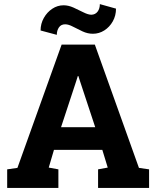

<svg xmlns="http://www.w3.org/2000/svg" viewBox="-20 -932 775 952"><path d="M15.6 0V-92.3L66.4 -99.6L285.6 -710.9H450.2L668.9 -99.6L719.2 -92.3V0H466.3V-92.3L514.2 -101.1L487.3 -189H247.6L221.7 -101.1L269.5 -92.3V0ZM282.7 -301.3H452.1L376 -531.7L368.7 -554.7H365.7L357.9 -529.8ZM261.7 -759.3 181.2 -780.8Q181.2 -814.5 197.3 -843Q213.4 -871.6 239.3 -888.7Q265.1 -905.8 295.4 -905.8Q319.3 -905.8 344.7 -894.3Q370.1 -882.8 393.1 -871.1Q416 -859.4 432.6 -858.9Q452.6 -859.4 463.9 -874.3Q475.1 -889.2 475.1 -911.6L555.2 -889.2Q555.2 -854.5 539.3 -826.2Q523.4 -797.9 497.3 -781.2Q471.2 -764.6 440.4 -764.6Q414.6 -764.6 389.2 -776.4Q363.8 -788.1 341.8 -799.8Q319.8 -811.5 303.2 -811.5Q282.7 -811.5 272.2 -796.1Q261.7 -780.8 261.7 -759.3Z"/></svg>

Font: Roboto Slab ExtraBold
Style: Regular
Weight: 800
Designer: Google
Version: Version 2.001; ttfautohint (v1.8.3)